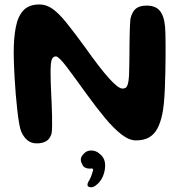

<svg xmlns="http://www.w3.org/2000/svg" viewBox="-20 -604 794 841"><path d="M141.5 24Q117 24 101 11Q85 -2 74 -25Q68.5 -37 64 -62.5Q59.5 -88 55.8 -121.2Q52 -154.5 49 -190.8Q46 -227 44 -262.2Q42 -297.5 41 -326.2Q40 -355 40 -372Q40 -439 49.5 -486.5Q59 -534 83.2 -559.2Q107.5 -584.5 153 -584.5Q183 -584.5 210.2 -565.2Q237.5 -546 271.2 -504.2Q305 -462.5 354 -395Q417 -306 457.5 -261Q498 -216 516.5 -216Q525 -216 530.8 -219.8Q536.5 -223.5 540 -235.5Q543.5 -247.5 545 -271Q545.5 -281.5 546 -302Q546.5 -322.5 546.8 -348.8Q547 -375 547.2 -402.5Q547.5 -430 548 -454.8Q548.5 -479.5 549.5 -497.5Q550.5 -515.5 551.5 -522.5Q559.5 -554.5 576.2 -567Q593 -579.5 622.5 -579.5Q645 -579.5 660.5 -572Q676 -564.5 685.5 -549.2Q695 -534 699.5 -511.5Q704 -489 704.5 -459Q705 -442.5 705.2 -415.2Q705.5 -388 705.2 -354.2Q705 -320.5 704.2 -284.5Q703.5 -248.5 702 -214.2Q700.5 -180 697.8 -151.8Q695 -123.5 691 -105Q683 -66 669 -40.2Q655 -14.5 632.2 -1.8Q609.5 11 575.5 11Q546 11 512 -15.2Q478 -41.5 440 -87.2Q402 -133 360 -191Q333 -228 310.8 -258.8Q288.5 -289.5 271.8 -311.5Q255 -333.5 243 -345.2Q231 -357 225 -357Q212 -357 206.8 -343.2Q201.5 -329.5 201.5 -288Q201.5 -268 202.2 -244.2Q203 -220.5 204.2 -195.2Q205.5 -170 206.5 -144.8Q207.5 -119.5 208 -96.2Q208.5 -73 208.2 -53.2Q208 -33.5 206 -19Q198.5 5 182.2 14.5Q166 24 141.5 24ZM374 216Q364 213.5 363.2 207.5Q362.5 201.5 366 194Q371.5 185.5 376.5 174.5Q381.5 163.5 384 154Q386.5 147.5 387.5 142.2Q388.5 137 386.5 135.5Q384.5 134 380.5 134.2Q376.5 134.5 371 134.5Q360.5 134.5 352 129.8Q343.5 125 340.5 116Q334 105.5 334 94.5Q334 83.5 345 71.5Q358.5 55 379.5 55.2Q400.5 55.5 415 68.5Q434 82.5 438.8 103.8Q443.5 125 436 153.5Q432 169 423.2 182.8Q414.5 196.5 404 204.5Q397.5 211 389.5 214.2Q381.5 217.5 374 216Z"/></svg>

Font: Gluten Medium
Style: Regular
Weight: 500
Designer: Tyler Finck
Foundry: Etcetera Type Company
Version: Version 1.300